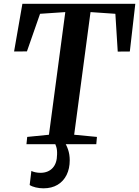

<svg xmlns="http://www.w3.org/2000/svg" viewBox="-20 -763 736 1016"><path d="M120 0 124 -38.5 239 -50 325.5 -699 192 -690 122.5 -491 54.5 -490.5 98.5 -743H696L667 -490.5L603 -490L590.5 -690L459 -699L372.5 -50L493 -38.5L489.5 0ZM294.5 -15 319.5 -13Q331 2 340 28Q349 54 349 85Q349 129 332.5 162.5Q316 196 284.8 214.8Q253.5 233.5 210 233.5Q189.5 233.5 169.2 228.8Q149 224 137 216L146 141.5Q153 145.5 166.5 148.5Q180 151.5 195 151.5Q235 151 258.2 126.2Q281.5 101.5 282 54.5Q283 30 277.8 14Q272.5 -2 268 -13Z"/></svg>

Font: Merriweather 60pt SemiBold
Style: Italic
Weight: 600
Italic angle: -7.8°
Version: Version 2.101